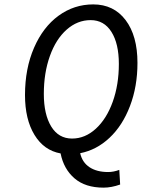

<svg xmlns="http://www.w3.org/2000/svg" viewBox="-20 -693 648 877"><path d="M453.1 164.1Q369.6 164.1 320.3 121.6Q271 79.1 256.8 7.8Q180.7 -5.9 137.5 -76.9Q94.2 -147.9 94.2 -258.8Q94.2 -379.9 135.5 -474.9Q176.8 -569.8 247.6 -621.3Q318.4 -672.9 405.8 -672.9Q499.5 -672.9 553.7 -601.3Q607.9 -529.8 607.9 -405.8Q607.9 -297.9 573.7 -208.5Q539.6 -119.1 480.2 -63.5Q420.9 -7.8 346.2 6.8Q356 49.3 389.2 71Q422.4 92.8 474.1 92.8Q498.5 92.8 524.9 83L528.8 149.9Q488.8 164.1 453.1 164.1ZM309.1 -60.1Q368.7 -60.1 417.7 -105Q466.8 -149.9 494.9 -228Q522.9 -306.2 522.9 -400.9Q522.9 -493.7 489 -547.4Q455.1 -601.1 394 -601.1Q333.5 -601.1 284.4 -557.6Q235.4 -514.2 207.8 -437Q180.2 -359.9 180.2 -264.2Q180.2 -170.4 213.9 -115.2Q247.6 -60.1 309.1 -60.1Z"/></svg>

Font: Office Code Pro D Italic
Style: Regular
Weight: 400
Italic angle: -9°
Designer: Nathan Rutzky & Paul D. Hunt
Foundry: Adobe Systems Incorporated
Version: Version 1.004;PS 001.004;hotconv 1.0.70;makeotf.lib2.5.58329